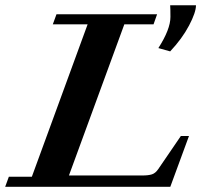

<svg xmlns="http://www.w3.org/2000/svg" viewBox="-35 -718 773 738"><path d="M619.1 -520.5 573.7 -533.2Q620.1 -605.5 620.1 -652.8Q620.1 -684.1 619.1 -697.8H718.3Q718.3 -670.4 691.7 -619.9Q665 -569.3 619.1 -520.5ZM-15.1 0 -1 -38.6H87.4L301.8 -624.5H168L182.1 -663.1H568.8L555.2 -624.5H442.9L230 -43.5H512.2Q535.6 -43.5 549.1 -47.9Q562.5 -52.2 573.2 -67.9L660.2 -195.3H691.4L619.6 0Z"/></svg>

Font: Elstob 8pt
Style: Bold Italic
Weight: 700
Italic angle: -20°
Designer: Peter S. Baker
Version: Version 1.015